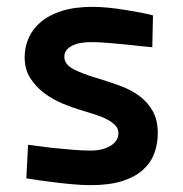

<svg xmlns="http://www.w3.org/2000/svg" viewBox="-20 -531 534 561"><path d="M425 -393Q390 -396 357 -400Q328 -403 298 -405.5Q268 -408 246 -408Q210 -408 189 -396.5Q168 -385 168 -365Q168 -343 194.5 -329Q221 -315 269 -301Q302 -291 333 -279.5Q364 -268 388 -250Q412 -232 426.5 -206Q441 -180 441 -142Q441 -111 431 -83.5Q421 -56 398 -35Q375 -14 337.5 -2Q300 10 244 10Q220 10 187.5 7Q155 4 126 0Q92 -4 57 -10L62 -108Q98 -103 132 -99Q161 -96 192 -93.5Q223 -91 244 -91Q280 -91 303 -105Q326 -119 326 -142Q326 -155 317 -164.5Q308 -174 293 -182Q278 -190 257.5 -196.5Q237 -203 214 -210Q190 -217 161.5 -229Q133 -241 108.5 -259.5Q84 -278 68 -303.5Q52 -329 52 -364Q52 -393 63.5 -419.5Q75 -446 99 -466.5Q123 -487 160.5 -499Q198 -511 251 -511Q272 -511 297 -508.5Q322 -506 346.5 -502Q371 -498 392 -494Q413 -490 427 -486Z"/></svg>

Font: Panefresco 800wt
Style: Regular
Weight: 800
Designer: Campivisivi
Foundry: Campivisivi & Chank Co
Version: Version 1.001